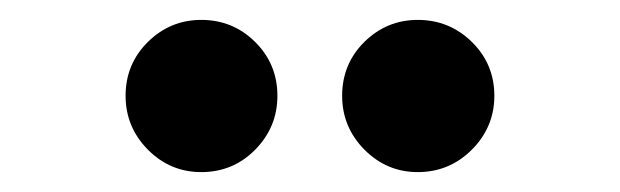

<svg xmlns="http://www.w3.org/2000/svg" viewBox="-20 -775 626 194"><path d="M402.1 -601.1Q370.8 -601.1 348.2 -623.8Q325.7 -646.6 325.7 -678.2Q325.7 -710.4 348.2 -732.7Q370.8 -754.9 402.1 -754.9Q434.1 -754.9 456.8 -732.6Q479.5 -710.3 479.5 -678.2Q479.5 -646.6 456.8 -623.8Q434.1 -601.1 402.1 -601.1ZM183.4 -601.1Q151.9 -601.1 129.4 -623.8Q106.9 -646.6 106.9 -678.2Q106.9 -710.4 129.5 -732.7Q152 -754.9 183.4 -754.9Q215.3 -754.9 237.8 -732.6Q260.3 -710.3 260.3 -678.2Q260.3 -646.6 237.9 -623.8Q215.5 -601.1 183.4 -601.1Z"/></svg>

Font: Cascadia Code PL
Style: Regular
Weight: 400
Monospace: yes
Designer: Aaron Bell
Foundry: Saja Typeworks
Version: Version 2102.003